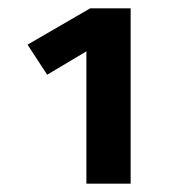

<svg xmlns="http://www.w3.org/2000/svg" viewBox="-20 -761 440 460"><path d="M293 -741V-321H187V-638L93 -582L46 -654L196 -741Z"/></svg>

Font: Fira Sans SemiBold
Style: Regular
Weight: 600
Designer: bBox Type GmbH & Carrois Corporate GbR & Edenspiekermann AG
Foundry: bBox Type GmbH & Carrois Corporate GbR & Edenspiekermann AG
Version: Version 4.301;PS 004.301;hotconv 1.0.88;makeotf.lib2.5.64775